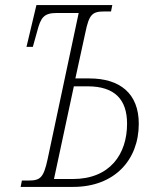

<svg xmlns="http://www.w3.org/2000/svg" viewBox="-20 -734 607 754"><path d="M61 0H267C430 0 525 -106 525 -248C525 -367 451 -426 331 -426H276L315 -605C330 -679 343 -689 391 -689H416L421 -714H123L84 -550H109L126 -611C140 -665 152 -683 203 -683H289L167 -109C151 -35 138 -25 91 -25H66ZM192 -31 270 -395H324C432 -395 479 -342 479 -248C479 -129 412 -31 266 -31Z"/></svg>

Font: Noto Serif Condensed ExtraLight
Style: Italic
Weight: 200
Width: 3
Italic angle: -12°
Designer: Monotype Design Team
Foundry: Monotype Imaging Inc.
Version: Version 2.013